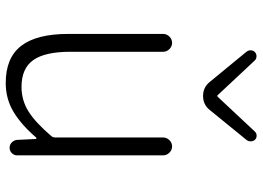

<svg xmlns="http://www.w3.org/2000/svg" viewBox="-136 -714 863 630"><g transform="rotate(90 295.0 -399.5)"><path d="M252.9 12.7Q169.9 12.7 130.9 -38.1Q91.8 -88.9 91.8 -192.4V-503.9Q91.8 -515.6 100.6 -524.4Q109.4 -533.2 121.1 -533.2Q132.8 -533.2 141.6 -524.4Q150.4 -515.6 150.4 -503.9V-199.2Q150.4 -116.2 177.7 -77.6Q205.1 -39.1 265.6 -39.1Q309.6 -39.1 346.2 -62Q382.8 -85 427.7 -137.7Q431.6 -142.6 431.6 -150.4V-503.9Q431.6 -515.6 440.4 -524.4Q449.2 -533.2 460.9 -533.2Q472.7 -533.2 481.4 -524.4Q490.2 -515.6 490.2 -503.9V-24.4Q490.2 -14.6 482.9 -7.3Q475.6 0 465.3 0Q455.1 0 447.8 -7.3Q440.4 -14.6 439.5 -24.4L436.5 -86.9Q435.5 -87.9 434.1 -87.9Q432.6 -87.9 431.6 -86.9Q389.6 -38.1 347.2 -12.7Q304.7 12.7 252.9 12.7ZM249 -657.2 149.4 -778.3Q145.5 -784.2 145.5 -791Q145.5 -799.8 152.3 -805.7Q158.2 -810.5 166 -810.1Q173.8 -809.6 178.7 -804.7L292 -683.6Q293 -681.6 294.9 -681.6Q296.9 -681.6 298.8 -683.6L412.1 -804.7Q418 -810.5 424.8 -810.5Q425.8 -810.5 425.8 -810.5Q433.6 -810.5 438.5 -805.7Q444.3 -799.8 444.3 -791Q444.3 -784.2 440.4 -778.3L341.8 -657.2Q324.2 -634.8 295.4 -634.8Q266.6 -634.8 249 -657.2Z"/></g></svg>

Font: irohamaru Light
Style: Regular
Weight: 200
Designer: [Source Han Sans]
Ryoko NISHIZUKA  (kana & ideographs); Paul D. Hunt (Latin, Greek & Cyrillic); Wenlong ZHANG  (bopomofo
Version: Version 1.01